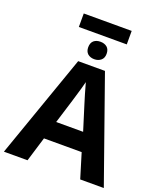

<svg xmlns="http://www.w3.org/2000/svg" viewBox="-179 -1133 1049 1246"><g transform="rotate(20 345.0 -510.0)"><path d="M511.2 -1020V-926.8H180.2V-1020ZM391.1 -870.1Q409.2 -855 409.2 -824.2Q409.2 -794.9 391.1 -779.8Q372.6 -764.2 345.2 -764.2Q317.9 -764.2 299.8 -779.3Q282.2 -795.4 282.2 -824.2Q282.2 -854.5 299.8 -870.1Q317.4 -884.8 345.2 -884.8Q373 -884.8 391.1 -870.1ZM526.9 0 475.1 -169.9H214.8L163.1 0H0L252 -716.8H437L689.9 0ZM387.2 -462.9Q375 -502.9 374 -505.9Q371.6 -514.2 366.2 -531.7Q360.8 -549.3 358.4 -559.1Q353 -574.7 345.2 -606Q338.9 -582 332 -556.6Q319.3 -513.7 315.4 -500.5Q309.1 -477.1 304.2 -462.9L252.9 -296.9H439Z"/></g></svg>

Font: Droid Sans Thai
Style: Bold
Weight: 700
Designer: Steve Matteson
Foundry: Ascender Corporation
Version: Version 1.00